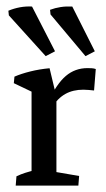

<svg xmlns="http://www.w3.org/2000/svg" viewBox="-20 -583 332 603"><path d="M79.1 -2.9V-315.4L157.2 -290.5V-2.9ZM29.3 0 31.7 -29.3Q45.9 -36.1 60.1 -40.5Q74.2 -44.9 88.4 -48.3L79.1 -12.7V-79.1H157.2V-12.7L149.4 -43.9L228.5 -30.3L226.1 0ZM141.6 -244.1 131.8 -263.7Q157.7 -319.8 186.8 -344.5Q215.8 -369.1 254.9 -369.1Q261.2 -369.1 268.3 -368.7Q275.4 -368.2 280.8 -366.2L275.4 -298.8Q267.6 -299.8 258.3 -300.5Q249 -301.3 241.7 -301.3Q209 -301.3 185.1 -287.8Q161.1 -274.4 141.6 -244.1ZM79.1 -248.5V-311L90.8 -289.6L23.4 -321.8L25.4 -342.3Q46.9 -351.6 75.2 -358.6Q103.5 -365.7 135.7 -368.7L154.3 -291ZM248.5 -406.7 138.7 -537.6 137.2 -552.2Q152.8 -558.1 170.4 -560.8Q188 -563.5 207 -562.5L277.8 -421.9ZM123.5 -406.7 7.8 -534.7 6.3 -549.3Q23.9 -556.6 42.7 -560.1Q61.5 -563.5 80.6 -562.5L152.8 -421.9Z"/></svg>

Font: Markazi Text
Style: Regular
Weight: 400
Designer: Borna Izadpanah (Arabic designer), Fiona Ross (Arabic design director) and Florian Runge (Latin designer)
Foundry: Borna Izadpanah and Florian Runge
Version: Version 1.000